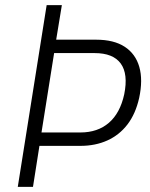

<svg xmlns="http://www.w3.org/2000/svg" viewBox="-20 -725 583 745"><path d="M49 0 161 -705H220L198 -571H353Q422 -571 464 -543.5Q506 -516 520.5 -465.5Q535 -415 520 -345Q506 -283 474.5 -242Q443 -201 396.5 -180Q350 -159 292 -159H133L108 0ZM141 -211H292Q359 -211 402.5 -248.5Q446 -286 462 -359Q478 -438 448.5 -478.5Q419 -519 347 -519H190Z"/></svg>

Font: Nunito Sans 10pt Condensed Light
Style: Italic
Weight: 300
Width: 3
Italic angle: -9°
Designer: Vernon Adams
Foundry: Vernon Adams
Version: Version 3.101;gftools[0.9.27]